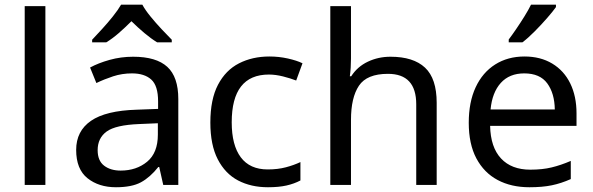

<svg xmlns="http://www.w3.org/2000/svg" viewBox="-20 -786 2521 816"><path d="M172.9 0H85V-759.8H172.9Z M545.9 -544.9Q644 -544.9 690.9 -502Q737.8 -459 737.8 -365.2V0H673.8L656.7 -76.2H652.8Q617.7 -32.2 578.9 -11.2Q540 9.8 472.7 9.8Q399.9 9.8 351.8 -28.6Q303.7 -66.9 303.7 -148.9Q303.7 -229 366.7 -272.5Q429.7 -315.9 561 -319.8L651.9 -323.2V-355Q651.9 -421.9 622.8 -448Q593.8 -474.1 541 -474.1Q499 -474.1 460.9 -461.7Q422.9 -449.2 389.6 -433.1L362.8 -499Q397.9 -518.1 445.8 -531.5Q493.7 -544.9 545.9 -544.9ZM650.9 -262.2 571.8 -258.8Q471.7 -254.9 433.3 -227.1Q395 -199.2 395 -147.9Q395 -103 422.4 -82Q449.7 -61 492.7 -61Q559.6 -61 605.2 -98.6Q650.9 -136.2 650.9 -213.9ZM585 -766.1Q596.7 -744.1 619.1 -716.6Q641.6 -689 666.3 -662.6Q690.9 -636.2 710 -617.2V-606H647.9Q621.6 -622.1 593.8 -645.5Q565.9 -668.9 538.6 -695.8Q511.7 -668.9 484.9 -645.5Q458 -622.1 431.6 -606H371.6V-617.2Q389.6 -636.2 413.8 -662.6Q438 -689 460 -716.6Q481.9 -744.1 494.6 -766.1Z M1118.7 9.8Q1046.9 9.8 991.9 -19Q937 -47.9 905.5 -108.9Q874 -169.9 874 -265.1Q874 -363.8 906.5 -425.8Q939 -487.8 995.8 -516.8Q1052.7 -545.9 1125 -545.9Q1165 -545.9 1203.4 -537.4Q1241.7 -528.8 1265.6 -517.1L1238.8 -443.8Q1214.8 -453.1 1182.9 -461.2Q1150.9 -469.2 1123 -469.2Q964.8 -469.2 964.8 -266.1Q964.8 -168.9 1003.4 -117.4Q1042 -65.9 1117.7 -65.9Q1160.6 -65.9 1194.8 -75Q1229 -84 1256.8 -97.2V-19Q1230 -4.9 1197.5 2.4Q1165 9.8 1118.7 9.8Z M1471.7 -759.8V-537.1Q1471.7 -497.1 1466.8 -461.9H1472.7Q1499 -502.9 1543.5 -523.9Q1587.9 -544.9 1639.6 -544.9Q1736.8 -544.9 1786.4 -498.5Q1835.9 -452.1 1835.9 -349.1V0H1749V-342.8Q1749 -472.2 1628.9 -472.2Q1539.1 -472.2 1505.4 -421.6Q1471.7 -371.1 1471.7 -276.9V0H1383.8V-759.8Z M2209 -545.9Q2276.9 -545.9 2326.9 -515.9Q2377 -485.8 2403.6 -431.4Q2430.2 -377 2430.2 -304.2V-251H2063Q2064.9 -160.2 2109.4 -112.5Q2153.8 -64.9 2233.9 -64.9Q2285.2 -64.9 2324.5 -74.5Q2363.8 -84 2405.8 -102.1V-24.9Q2365.2 -6.8 2325.2 1.5Q2285.2 9.8 2230 9.8Q2152.8 9.8 2095 -21Q2037.1 -51.8 2004.6 -112.8Q1972.2 -173.8 1972.2 -264.2Q1972.2 -352.1 2001.5 -415Q2030.8 -478 2084.5 -512Q2138.2 -545.9 2209 -545.9ZM2208 -474.1Q2145 -474.1 2108.4 -433.6Q2071.8 -393.1 2064.9 -320.8H2337.9Q2336.9 -389.2 2305.9 -431.6Q2274.9 -474.1 2208 -474.1ZM2342.8 -766.1V-755.9Q2330.1 -737.8 2305.4 -709.5Q2280.8 -681.2 2252.4 -652.6Q2224.1 -624 2200.2 -606H2142.1V-618.2Q2155.8 -636.2 2173.8 -662.6Q2191.9 -689 2209 -716.6Q2226.1 -744.1 2236.8 -766.1Z"/></svg>

Font: Defago Noto Sans
Style: Regular
Weight: 400
Designer: John M. Durdin
Foundry: Lao IT Dev Co., Ltd.
Version: Version 1.000 2007 initial release